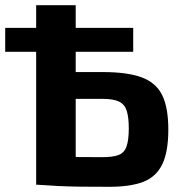

<svg xmlns="http://www.w3.org/2000/svg" viewBox="-24 -710 683 738"><path d="M-4 -511V-603H488V-511ZM371 -433Q466 -433 521 -412.5Q576 -392 599.5 -344Q623 -296 623 -212Q623 -126 599.5 -78Q576 -30 526.5 -11Q477 8 397 8Q333 8 286 7.5Q239 7 200 5Q161 3 119 0L133 -109Q157 -108 220 -107Q283 -106 371 -106Q411 -106 432.5 -114.5Q454 -123 462.5 -147.5Q471 -172 471 -216Q471 -260 463 -284.5Q455 -309 433.5 -319.5Q412 -330 371 -330H132V-433ZM267 -690V0H115V-690Z"/></svg>

Font: Exo 2
Style: Bold
Weight: 700
Designer: Natanael Gama
Foundry: Natanael Gama
Version: Version 2.010